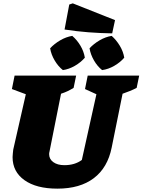

<svg xmlns="http://www.w3.org/2000/svg" viewBox="-20 -1111 850 1145"><path d="M322 14Q197 14 126 -36.5Q55 -87 55 -174Q55 -185 56.5 -196Q58 -207 59 -219L134 -549L51 -580L67 -660H434L419 -587Q401 -576 384.5 -568Q368 -560 344 -552L275 -206Q274 -202 273.5 -199Q273 -196 273 -192Q273 -162 298 -144Q323 -126 364 -126Q426 -126 468 -157L555 -549L487 -580L503 -660H810L795 -587Q776 -577 755 -568.5Q734 -560 711 -552L646 -231Q622 -111 539.5 -48.5Q457 14 322 14ZM649 -912Q578 -913 507 -918.5Q436 -924 365 -935L393 -1084L414 -1091L666 -991ZM355 -693Q327 -715 306 -750.5Q285 -786 279 -823Q304 -850 339 -870.5Q374 -891 411 -897Q440 -872 460 -838Q480 -804 486 -767Q462 -739 426.5 -718.5Q391 -698 355 -693ZM589 -693Q561 -715 540.5 -750.5Q520 -786 514 -823Q539 -850 574 -870.5Q609 -891 646 -897Q674 -872 694.5 -838Q715 -804 721 -767Q697 -739 661.5 -718.5Q626 -698 589 -693Z"/></svg>

Font: Piazzolla SC Black
Style: Italic
Weight: 900
Italic angle: -11.3°
Designer: Juan Pablo del Peral
Foundry: Huerta Tipografica
Version: Version 1.330